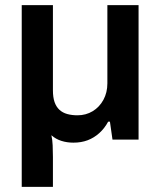

<svg xmlns="http://www.w3.org/2000/svg" viewBox="-20 -546 627 751"><path d="M65 185V-526H187V-193Q187 -165 193.5 -146.5Q200 -128 212.5 -116.5Q225 -105 243 -100Q261 -95 283 -95Q316 -95 342.5 -111Q369 -127 384.5 -155.5Q400 -184 400 -220V-526H522V0H420L410 -70H403Q389 -44 368.5 -25.5Q348 -7 323 2.5Q298 12 267 12Q242 12 220 5Q198 -2 181 -17Q185 0 186 22.5Q187 45 187 68V185Z"/></svg>

Font: Archivo SemiBold SemiBold
Style: Regular
Weight: 600
Version: Version 2.001